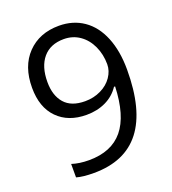

<svg xmlns="http://www.w3.org/2000/svg" viewBox="-134 -825 840 937"><g transform="rotate(-20 286.0 -357.0)"><path d="M518.1 -409.2Q518.1 9.8 193.8 9.8Q137.2 9.8 104 0V-69.8Q143.1 -57.1 192.9 -57.1Q310.1 -57.1 369.9 -129.6Q429.7 -202.1 435.1 -352.1H429.2Q402.3 -311.5 357.9 -290.3Q313.5 -269 257.8 -269Q163.1 -269 107.4 -325.7Q51.8 -382.3 51.8 -483.9Q51.8 -595.2 114 -659.7Q176.3 -724.1 277.8 -724.1Q350.6 -724.1 405 -686.8Q459.5 -649.4 488.8 -577.9Q518.1 -506.3 518.1 -409.2ZM277.8 -654.8Q208 -654.8 169.9 -609.9Q131.8 -564.9 131.8 -484.9Q131.8 -414.6 167 -374.3Q202.1 -334 273.9 -334Q318.4 -334 355.7 -352.1Q393.1 -370.1 414.6 -401.4Q436 -432.6 436 -466.8Q436 -518.1 416 -561.5Q396 -605 360.1 -629.9Q324.2 -654.8 277.8 -654.8Z"/></g></svg>

Font: f02075841
Style: Regular
Weight: 400
Foundry: Ascender Corporation
Version: Version 1.10